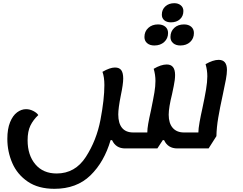

<svg xmlns="http://www.w3.org/2000/svg" viewBox="-20 -905 1522 1203"><path d="M1402 -467Q1402 -443 1395.5 -407.5Q1389 -372 1376 -312Q1358 -230 1347.5 -168Q1337 -106 1336 -52L1287 25H1091Q1032 25 1008 -27H1000L966 25H764Q706 25 682 -27H673Q633 110 546.5 194Q460 278 321 278Q220 278 154 233Q88 188 57 116.5Q26 45 26 -35Q26 -97 43 -139Q60 -181 87 -201Q114 -221 143 -221Q167 -221 189 -209.5Q211 -198 220 -184Q188 -154 170.5 -118Q153 -82 153 -26Q153 67 201.5 124.5Q250 182 335 182Q451 182 518 78Q585 -26 609.5 -154.5Q634 -283 634 -372Q634 -422 622 -455Q669 -482 700 -482Q728 -482 740 -465Q752 -448 752 -413Q752 -378 737 -307Q721 -227 721 -188Q721 -133 744.5 -104Q768 -75 815 -75H903V-76Q903 -97 908.5 -129Q914 -161 926 -214Q941 -287 947.5 -326Q954 -365 954 -398Q954 -436 943 -474Q989 -501 1025 -501Q1077 -501 1077 -435Q1077 -406 1068.5 -365.5Q1060 -325 1058 -315Q1037 -231 1037 -186Q1037 -133 1062 -104Q1087 -75 1133 -75H1223V-76Q1223 -98 1230.5 -140Q1238 -182 1248 -226Q1263 -296 1271 -344Q1279 -392 1279 -427Q1279 -466 1268 -503Q1315 -530 1350 -530Q1402 -530 1402 -467ZM994 -813Q994 -845 1016 -865Q1038 -885 1072 -885Q1097 -885 1113 -871.5Q1129 -858 1129 -836Q1129 -804 1107.5 -784.5Q1086 -765 1051 -765Q1025 -765 1009.5 -778Q994 -791 994 -813ZM885 -673Q885 -708 909 -730Q933 -752 970 -752Q999 -752 1016 -737.5Q1033 -723 1033 -698Q1033 -664 1009 -642Q985 -620 947 -620Q919 -620 902 -634.5Q885 -649 885 -673ZM1048 -673Q1048 -708 1071.5 -730Q1095 -752 1133 -752Q1161 -752 1178 -737.5Q1195 -723 1195 -698Q1195 -664 1171.5 -642Q1148 -620 1110 -620Q1082 -620 1065 -634.5Q1048 -649 1048 -673Z"/></svg>

Font: Lemonada
Style: Regular
Weight: 400
Designer: Mohamed Gaber (Arabic) Eduardo Tunni (Latin)
Foundry: Kief Type Foundry
Version: Version 3.006